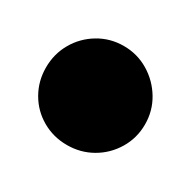

<svg xmlns="http://www.w3.org/2000/svg" viewBox="-96 -707 294 294"><g transform="rotate(30 50.5 -560.5)"><path d="M-37 -560Q-37 -536 -25.5 -516Q-14 -496 6 -484.5Q26 -473 50 -473Q74 -473 94 -484.5Q114 -496 126 -516Q138 -536 138 -560Q138 -584 126 -604Q114 -624 94 -636Q74 -648 50 -648Q26 -648 6 -636Q-14 -624 -25.5 -604Q-37 -584 -37 -560Z"/></g></svg>

Font: Linefont
Style: Bold
Weight: 700
Monospace: yes
Version: Version 3.002;gftools[0.9.33]